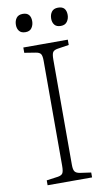

<svg xmlns="http://www.w3.org/2000/svg" viewBox="-96 -918 551 965"><g transform="rotate(-10 179.5 -435.0)"><path d="M66 0V-25L124 -33Q143 -36 149 -46Q155 -56 155 -84V-620Q155 -645 148.5 -654.5Q142 -664 122 -667L66 -676V-703H293V-676L235 -667Q216 -664 210 -654Q204 -644 204 -617V-80Q204 -55 211 -45.5Q218 -36 237 -33L293 -25V0ZM271 -777Q249 -777 239 -789.5Q229 -802 229 -821Q229 -842 239.5 -856Q250 -870 272 -870Q294 -870 304 -858.5Q314 -847 314 -826Q314 -807 303.5 -792Q293 -777 271 -777ZM91 -777Q69 -777 59 -789.5Q49 -802 49 -821Q49 -842 59.5 -856Q70 -870 92 -870Q113 -870 123 -858.5Q133 -847 133 -826Q133 -807 123 -792Q113 -777 91 -777Z"/></g></svg>

Font: Literata 18pt ExtraLight
Style: Regular
Weight: 250
Designer: Latin by Veronika Burian and Jose Scaglione. Greek by Irene Vlachou. Cyrillic by Vera Evstafieva.
Foundry: TypeTogether
Version: Version 3.103;gftools[0.9.29]